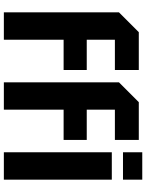

<svg xmlns="http://www.w3.org/2000/svg" viewBox="99 -857 758 996"><g transform="rotate(90 478.0 -359.0)"><path d="M44 0V-597L147 -700H343V-576H186V-430H343V-310H186V0ZM407 0V-597L510 -700H706V-576H549V-430H706V-310H549V0ZM770 0V-560H912V0ZM770 -618V-718H912V-618Z"/></g></svg>

Font: Tektur SemiCondensed SemiBold
Style: Regular
Weight: 600
Width: 4
Designer: Adam Jagosz
Foundry: Adam Jagosz
Version: Version 1.005;gftools[0.9.30]